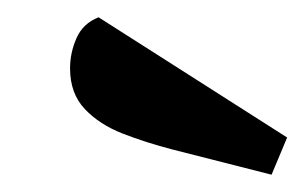

<svg xmlns="http://www.w3.org/2000/svg" viewBox="-20 -791 352 222"><path d="M294 -589 180 -618Q149 -626 122 -636.5Q95 -647 78 -665Q61 -683 61 -712Q61 -730 68.5 -747Q76 -764 94 -771L312 -632Z"/></svg>

Font: Sansita Swashed Light Medium
Style: Regular
Weight: 500
Version: Version 1.003